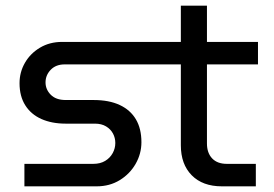

<svg xmlns="http://www.w3.org/2000/svg" viewBox="-20 -658 969 678"><path d="M66.2 0V-79.4H309.6Q334 -79.4 351.3 -89.8Q368.6 -100.2 377.9 -117.2Q387.2 -134.2 387.2 -152.8Q387.2 -171.2 378.9 -186.6Q370.6 -202 354.5 -211.7Q338.4 -221.4 315.2 -221.4H212Q163 -221.4 126.3 -237.7Q89.6 -254 69.3 -286.1Q49 -318.2 49 -364.2Q49 -403.2 68.1 -436.3Q87.2 -469.4 121.3 -489.7Q155.4 -510 199.4 -510H618.6V-638H710.8V-510H891V-430.6H710.8V-151.4Q710.8 -118 729.1 -98.7Q747.4 -79.4 780.8 -79.4H883.4V0H763.6Q695.6 0 657.1 -39Q618.6 -78 618.6 -145V-430.6H208.4Q177.4 -430.6 159.1 -411.6Q140.8 -392.6 140.8 -367Q140.8 -342.2 159.2 -323.5Q177.6 -304.8 212 -304.8H310.4Q365 -304.8 402.6 -287.3Q440.2 -269.8 459.8 -236.8Q479.4 -203.8 479.4 -156Q479.4 -115.2 459 -79.5Q438.6 -43.8 402.9 -21.9Q367.2 0 321.4 0Z"/></svg>

Font: MuseoModerno Thin
Style: Regular
Weight: 100
Designer: Pablo Cosgaya, Héctor Gatti, Marcela Romero, and the Authors of The MuseoModerno Project.
Foundry: Omnibus-Type Team
Version: Version 1.003